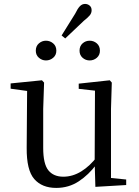

<svg xmlns="http://www.w3.org/2000/svg" viewBox="-20 -924 693 959"><path d="M209.5 -622.1Q189.8 -622.1 174.3 -635.5Q158.8 -648.8 158.8 -670.8Q158.8 -693.9 174.3 -707.3Q189.8 -720.7 209.5 -720.7Q230 -720.7 245.7 -707.3Q261.4 -693.9 261.4 -670.8Q261.4 -648.8 245.7 -635.5Q230 -622.1 209.5 -622.1ZM287.7 -746.9 355.2 -855.2Q367.9 -881.6 379.1 -893Q390.3 -904.4 404.8 -904.4Q417.5 -904.4 427.5 -896.3Q437.6 -888.1 437.6 -872.8Q437.6 -858.5 428.2 -847.2Q418.8 -835.9 398.5 -819.9L305.9 -732ZM427.8 -622.1Q407.5 -622.1 392.4 -635.5Q377.3 -648.8 377.3 -670.8Q377.3 -693.9 392.4 -707.3Q407.5 -720.7 427.8 -720.7Q448.3 -720.7 463.7 -707.3Q479.1 -693.9 479.1 -670.8Q479.1 -648.8 463.7 -635.5Q448.3 -622.1 427.8 -622.1ZM260.9 14.6Q189.8 14.6 151.1 -29.8Q112.3 -74.2 113.3 -185.8L115.5 -483.7L137.7 -466.6L33.1 -481V-507.3L189.5 -523L200.2 -511.5L195.8 -380.4V-185.1Q195.8 -105.3 221.6 -73.3Q247.4 -41.4 296.3 -41.4Q342.8 -41.4 386.1 -68.1Q429.4 -94.9 464.9 -141.8L488.1 -103H461.7Q423.1 -51 373.2 -18.2Q323.3 14.6 260.9 14.6ZM456.4 9.3 452.8 -114.1V-115.5L454.4 -471.2L373.2 -480.3V-506.2L528.2 -523L538.4 -511.5L534.4 -380.4V-35L610.3 -27.4V0.2Z"/></svg>

Font: Noto Serif SC ExtraLight
Style: Regular
Weight: 200
Designer: Ryoko NISHIZUKA 西塚涼子 (kana & ideographs); Frank Grießhammer (Latin, Greek & Cyrillic); Wenlong ZHANG 张文龙 (bopomofo); San
Foundry: Adobe
Version: Version 2.002-H1;hotconv 1.1.0;makeotfexe 2.6.0